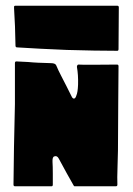

<svg xmlns="http://www.w3.org/2000/svg" viewBox="-20 -649 463 669"><path d="M389 -629Q394 -629 394 -623Q394 -551 393 -478Q393 -472 389 -472Q314 -472 213 -475Q114 -479 38 -484Q34 -485 34 -490Q33 -559 29 -620Q29 -620 29 -621Q29 -622 29 -622Q28 -629 33 -629ZM253 -424Q259 -423 321 -423.5Q383 -424 388 -424Q393 -424 393 -418Q393 -407 392 -293Q391 -194 391 -124Q391 -107 389.5 -67.5Q388 -28 389 -6Q389 0 384 0H240Q238 0 237 -2Q215 -40 185 -96Q179 -108 169 -104Q162 -102 163 -84Q164 -70 164 -43.5Q164 -17 164 -6Q164 0 160 0H32Q27 0 27 -6Q28 -128 32 -286Q32 -290 32 -357Q32 -424 32 -429Q32 -435 37 -435Q63 -434 77.5 -433Q92 -432 95.5 -431.5Q99 -431 112.5 -430.5Q126 -430 157 -429Q173 -429 176 -421Q183 -404 192.5 -386Q202 -368 212 -348Q222 -328 229 -314Q233 -305 238 -305.5Q243 -306 246 -316Q251 -327 252 -354Q253 -388 248 -416Q248 -419 249.5 -421.5Q251 -424 253 -424Z"/></svg>

Font: Cubao Free Narrow
Style: Narrow
Weight: 400
Width: 3
Designer: Aaron Amar
Version: Version 001.001